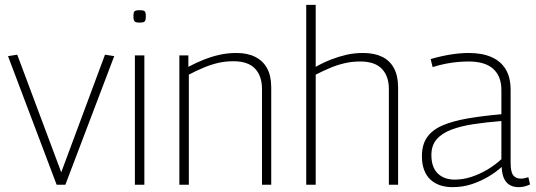

<svg xmlns="http://www.w3.org/2000/svg" viewBox="-20 -760 2205 790"><path d="M213 0 13 -529 51 -535 232 -51 412 -535 450 -529 249 0Z M554 -667Q539 -667 534 -672Q529 -677 529 -693Q529 -709 533.5 -713.5Q538 -718 554 -718Q571 -718 575.5 -713.5Q580 -709 580 -693Q580 -677 575.5 -672Q571 -667 554 -667ZM535 0V-532H574V0Z M718 0V-532H755V-485Q787 -502 818.5 -514.5Q850 -527 883 -534.5Q916 -542 953 -542Q998 -542 1030 -526Q1062 -510 1079 -479Q1096 -448 1096 -400V0H1058V-394Q1058 -447 1029.5 -477.5Q1001 -508 940 -508Q907 -508 877 -501Q847 -494 817.5 -481.5Q788 -469 757 -453V0Z M1240 0V-740H1279V-485Q1311 -503 1342 -515Q1373 -527 1405 -534.5Q1437 -542 1474 -542Q1520 -542 1552 -526.5Q1584 -511 1601 -479.5Q1618 -448 1618 -400V0H1580V-394Q1580 -447 1551 -477Q1522 -507 1462 -507Q1429 -507 1398.5 -500Q1368 -493 1339.5 -481Q1311 -469 1279 -453V0Z M1716 -117Q1716 -165 1737.5 -195.5Q1759 -226 1801 -244Q1843 -262 1903.5 -272.5Q1964 -283 2043 -290V-390Q2043 -446 2009.5 -476.5Q1976 -507 1908 -507Q1888 -507 1864.5 -505Q1841 -503 1815 -498Q1789 -493 1760 -484L1752 -517Q1793 -529 1833 -535.5Q1873 -542 1909 -542Q1964 -542 2002.5 -525Q2041 -508 2061 -474.5Q2081 -441 2081 -390V-90Q2081 -52 2092 -38.5Q2103 -25 2123 -25Q2130 -25 2137.5 -26.5Q2145 -28 2154 -31L2161 -1Q2148 5 2136.5 7.5Q2125 10 2114 10Q2081 10 2063.5 -10.5Q2046 -31 2044 -73Q2021 -52 1990 -33.5Q1959 -15 1922 -2.5Q1885 10 1842 10Q1813 10 1790 2Q1767 -6 1750.5 -21.5Q1734 -37 1725 -61Q1716 -85 1716 -117ZM1755 -122Q1755 -72 1781 -46.5Q1807 -21 1851 -21Q1885 -21 1919 -32Q1953 -43 1985 -62Q2017 -81 2043 -105V-262Q1980 -257 1927.5 -249Q1875 -241 1836 -226Q1797 -211 1776 -186Q1755 -161 1755 -122Z"/></svg>

Font: Georama ExtraCondensed Thin ExtraLight
Style: Regular
Weight: 250
Version: Version 1.001